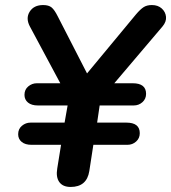

<svg xmlns="http://www.w3.org/2000/svg" viewBox="-20 -733 678 761"><path d="M260 8Q229 8 215 -11.5Q201 -31 207 -66L222 -159H105Q80 -159 66 -170.5Q52 -182 52 -201Q52 -222 67 -234.5Q82 -247 101 -247H236L248 -315H130Q105 -315 91 -326.5Q77 -338 77 -357Q77 -378 92 -390.5Q107 -403 126 -403H219L99 -627Q81 -660 97.5 -686.5Q114 -713 151 -713Q173 -713 184.5 -703.5Q196 -694 209 -668L325 -442L519 -676Q536 -696 549 -704.5Q562 -713 582 -713Q606 -713 621 -699.5Q636 -686 638 -666.5Q640 -647 624 -628L433 -403H506Q559 -403 559 -361Q559 -341 544.5 -328Q530 -315 510 -315H375L365 -247H481Q534 -247 534 -205Q534 -185 519.5 -172Q505 -159 485 -159H350L334 -55Q324 8 260 8Z"/></svg>

Font: Nunito
Style: Bold Italic
Weight: 700
Italic angle: -9°
Designer: Vernon Adams
Foundry: Vernon Adams
Version: Version 3.601; ttfautohint (v1.8.2.53-6de2)